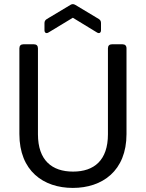

<svg xmlns="http://www.w3.org/2000/svg" viewBox="-20 -914 715 941"><path d="M75 -677V-257C75 -76 193 7 337 7C481 7 600 -76 600 -257V-677C600 -690 593 -697 580 -697H529C516 -697 509 -690 509 -677V-256C509 -128 441 -73 338 -73C235 -73 166 -128 166 -256V-677C166 -690 159 -697 146 -697H95C82 -697 75 -690 75 -677ZM475 -766V-801C475 -810 472 -816 464 -821L349 -890C341 -895 333 -895 325 -890L210 -821C202 -816 198 -810 198 -801V-766C198 -753 207 -748 218 -755L337 -827L455 -755C466 -748 475 -753 475 -766Z"/></svg>

Font: Arvore Sans
Style: Regular
Weight: 400
Designer: Jonny Pinhorn (Latin) Dan Schunck (customization for Arvore)
Version: Version 1.000;Glyphs 3.3 (3305)